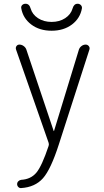

<svg xmlns="http://www.w3.org/2000/svg" viewBox="-20 -752 540 1001"><path d="M233.4 -7.8 63.5 -494.1Q60.5 -503.9 65.9 -511.7Q71.3 -519.5 81.1 -519.5Q92.8 -519.5 103 -512.2Q113.3 -504.9 117.2 -494.1L259.8 -69.3Q259.8 -68.4 260.7 -68.4Q261.7 -68.4 261.7 -69.3L391.6 -494.1Q395.5 -504.9 405.3 -512.2Q415 -519.5 426.8 -519.5Q436.5 -519.5 442.9 -511.7Q449.2 -503.9 446.3 -494.1L287.1 0Q245.1 130.9 204.1 177.2Q163.1 223.6 90.8 228.5Q82 229.5 75.7 223.1Q69.3 216.8 69.3 208Q69.3 199.2 75.7 192.9Q82 186.5 90.8 185.5Q140.6 182.6 169.4 148.4Q198.2 114.3 233.4 8.8Q236.3 0 233.4 -7.8ZM358.4 -708Q365.2 -732.4 384.8 -732.4Q394.5 -732.4 401.4 -725.6Q408.2 -718.8 407.2 -709Q398.4 -657.2 355.5 -624.5Q312.5 -591.8 249 -591.8Q185.5 -591.8 142.6 -624.5Q99.6 -657.2 90.8 -709Q88.9 -718.8 95.7 -725.6Q102.5 -732.4 113.3 -732.4Q132.8 -732.4 139.6 -708Q148.4 -676.8 178.2 -657.2Q208 -637.7 249 -637.7Q290 -637.7 319.8 -657.2Q349.6 -676.8 358.4 -708Z"/></svg>

Font: Rounded-X Mgen+ 1mn light
Style: Regular
Weight: 200
Designer: [Source Han Sans]
Ryoko NISHIZUKA  (kana & ideographs); Paul D. Hunt (Latin, Greek & Cyrillic); Wenlong ZHANG  (bopomofo
Version: Version 1.059.20150602